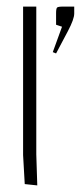

<svg xmlns="http://www.w3.org/2000/svg" viewBox="-20 -560 245 582"><path d="M150 -398 140 -402 168 -479 150 -485V-520Q150 -534 153 -537Q156 -540 170 -540H205V-519Q205 -502 186 -466ZM50 -540H90V-92L93 2L55 -2L50 -90Z"/></svg>

Font: Glametrix
Style: Light
Weight: 300
Designer: gluk
Foundry: gluk
Version: Version 0.40